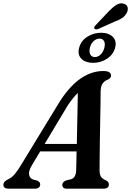

<svg xmlns="http://www.w3.org/2000/svg" viewBox="-46 -1141 792 1161"><path d="M147 -142Q126 -107 129.8 -84.8Q133.5 -62.5 155.5 -55L178.5 -49Q197 -41 197 -26.5Q197 0 163 0H7Q-25.5 0 -25.5 -23.5Q-25.5 -34 -18.8 -41.8Q-12 -49.5 7 -59Q25 -66.5 44.8 -90.2Q64.5 -114 85 -149.5L319 -533Q379.5 -624.5 444.2 -668Q509 -711.5 578 -711.5Q604 -711.5 614.8 -704Q625.5 -696.5 625.5 -685Q625.5 -668.5 607 -660Q586.5 -652.5 574.8 -636.2Q563 -620 562.5 -588Q562.5 -563 561.8 -513.8Q561 -464.5 559.8 -404Q558.5 -343.5 557.8 -284.2Q557 -225 556.5 -179Q556 -133 556 -113Q556.5 -86 564 -73.2Q571.5 -60.5 597 -49Q612.5 -40 612.5 -25.5Q612.5 0 578.5 0H357.5Q342.5 0 336.5 -6.8Q330.5 -13.5 330.5 -23Q330.5 -41 355.5 -50.5L383.5 -57Q413.5 -66.5 414.5 -111.5Q415 -129 415.8 -158.8Q416.5 -188.5 417 -225.5H197ZM364.5 -505 224 -270.5H418.5Q419.5 -323 420.8 -380Q422 -437 423 -489Q424 -541 424.5 -579Q412.5 -567.5 397.8 -549.8Q383 -532 364.5 -505ZM611 -1072Q636.5 -1098.5 658.5 -1112Q680.5 -1125.5 702.5 -1118.5Q722 -1113 725.8 -1096.2Q729.5 -1079.5 720 -1062.5Q710 -1043.5 691.8 -1031.5Q673.5 -1019.5 645.5 -1009.5L547.5 -965.5Q529.5 -960 524.5 -969.5Q521.5 -975 525.5 -980.8Q529.5 -986.5 535 -991.5ZM517 -761Q471.5 -761 446.5 -785.5Q421.5 -810 432.5 -852Q443.5 -894 481.5 -918.5Q519.5 -943 565.5 -943Q611.5 -943 636.2 -918Q661 -893 650 -852Q639 -811 601.2 -786Q563.5 -761 517 -761ZM556 -907.5Q537 -907.5 520.5 -892.8Q504 -878 497.5 -852Q491.5 -826.5 500.2 -811.2Q509 -796 527.5 -796Q546.5 -796 562.5 -811.2Q578.5 -826.5 585 -852Q591.5 -878 583 -892.8Q574.5 -907.5 556 -907.5Z"/></svg>

Font: Fraunces 9pt S000 SemiBold
Style: Italic
Weight: 600
Italic angle: -16°
Version: Version 1.000; ttfautohint (v1.8.3)